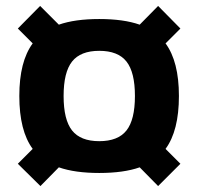

<svg xmlns="http://www.w3.org/2000/svg" viewBox="-20 -573 667 646"><path d="M587 -477 537 -427Q582 -366 582 -250Q582 -133 537 -72L587 -22L512 53L450 -10Q396 9 314 9Q232 9 178 -10L116 53L40 -22L90 -72Q45 -133 45 -250Q45 -366 90 -427L40 -477L115 -553L178 -490Q232 -509 314 -509Q396 -509 450 -490L512 -553ZM222.5 -366Q194 -330 194 -250Q194 -170 222.5 -134Q251 -98 314 -98Q377 -98 405.5 -134Q434 -170 434 -250Q434 -330 405.5 -366Q377 -402 314 -402Q251 -402 222.5 -366Z"/></svg>

Font: Fivo Sans Modern
Style: Regular
Weight: 700
Designer: Alexander Slobzheninov
Foundry: Alexander Slobzheninov
Version: 1.0